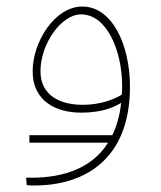

<svg xmlns="http://www.w3.org/2000/svg" viewBox="-20 -337 493 588"><path d="M70 100H311C256 188 154 210 60 207L62 230C70 231 78 231 86 231C240 231 378 150 378 -71C378 -201 323 -317 232 -317C148 -317 80 -209 80 -119C80 -23 157 8 229 8C287 8 325 -6 351 -22C347 17 337 50 324 77H70ZM104 -119C104 -203 168 -293 228 -293C310 -293 354 -176 354 -75C354 -65 354 -56 353 -47C329 -33 289 -16 233 -16C168 -16 104 -42 104 -119Z"/></svg>

Font: Noto Sans Arabic Thin
Style: Regular
Weight: 100
Designer: Monotype Design Team, Nadine Chahine, Nizar Qandah and Khaled Hosny
Foundry: Monotype Imaging Inc.
Version: Version 2.012